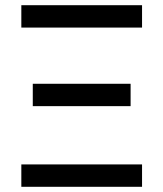

<svg xmlns="http://www.w3.org/2000/svg" viewBox="-20 -718 628 738"><path d="M62 -698H526V-612H62ZM106 -396H482V-310H106ZM62 -86H526V0H62Z"/></svg>

Font: IBM Plex Sans Text
Style: Regular
Weight: 450
Designer: Mike Abbink, Paul van der Laan, Pieter van Rosmalen
Foundry: Bold Monday
Version: Version 3.005